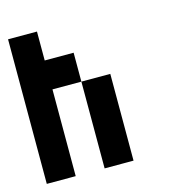

<svg xmlns="http://www.w3.org/2000/svg" viewBox="-77 -519 518 583"><g transform="rotate(-15 182.0 -227.5)"><path d="M0 -454.5H90.9V-363.6H0ZM0 -363.6H90.9V-272.7H0ZM0 -272.7H90.9V-181.8H0ZM0 -181.8H90.9V-90.9H0ZM0 -90.9H90.9V0H0ZM90.9 -363.6H181.8V-272.7H90.9ZM181.8 -272.7H272.7V-181.8H181.8ZM181.8 -181.8H272.7V-90.9H181.8ZM181.8 -90.9H272.7V0H181.8Z"/></g></svg>

Font: Micro 5
Style: Regular
Weight: 400
Designer: Sarah Cadigan-Fried
Version: Version 1.000; ttfautohint (v1.8.4.7-5d5b)